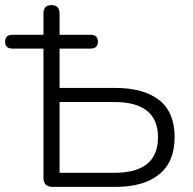

<svg xmlns="http://www.w3.org/2000/svg" viewBox="-26 -731 753 751"><path d="M207 -55H421Q592 -55 592 -194Q592 -332 421 -332H207ZM180 0Q144 0 144 -36V-541H23Q-6 -541 -6 -568Q-6 -595 23 -595H144V-678Q144 -711 175 -711Q207 -711 207 -678V-595H328Q357 -595 357 -568Q357 -541 328 -541H207V-387H426Q536 -387 596.5 -339.5Q657 -292 657 -195Q657 -98 596.5 -49Q536 0 426 0Z"/></svg>

Font: Chiron GoRound TC L
Style: Regular
Weight: 300
Designer: Ryoko NISHIZUKA 西塚涼子 (kana, bopomofo & ideographs); Paul D. Hunt (Latin, Greek & Cyrillic); Sandoll Communications 산돌커뮤니
Foundry: Adobe
Version: Version 1.000;hotconv 1.1.1;makeotfexe 2.6.0